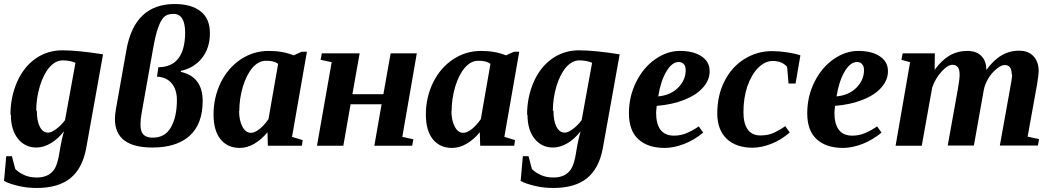

<svg xmlns="http://www.w3.org/2000/svg" viewBox="-37 -724 5230 954"><path d="M143 -173 146 -175Q146 -122 161 -94Q176 -65 202 -65Q218 -65 241 -82Q264 -98 286 -127L338 -412Q310 -424 275 -424Q239 -424 209 -390Q179 -355 161 -296Q143 -236 143 -173ZM17 -154 15 -155Q15 -242 48 -317Q81 -392 140 -433Q199 -474 272 -474Q349 -474 475 -454L391 14Q372 114 312 162Q252 210 145 210Q98 210 55 200Q8 189 -17 175L-6 52H22L39 116Q57 134 84 146Q111 158 146 158Q178 158 201 146Q224 134 237 110Q250 86 258 36Q269 -32 281 -72Q251 -33 215 -12Q179 9 144 9Q87 9 52 -35Q17 -79 17 -154Z M970 -222Q970 -108 905.5 -49.5Q841 9 720 9Q534 9 534 -133Q534 -152 539 -182L591 -475Q631 -704 831 -704Q913 -704 959.5 -668Q1006 -632 1006 -559Q1006 -485 966.5 -435.5Q927 -386 862 -372L861 -367Q970 -343 970 -222ZM883 -560Q883 -655 825 -655Q793 -655 777 -638.5Q761 -622 749 -587Q736 -552 724 -484L667 -164Q661 -132 661 -104Q661 -71 675.5 -55.5Q690 -40 722 -40Q784 -40 813 -92.5Q842 -145 842 -227Q842 -279 816 -310Q790 -341 743 -343L750 -390Q881 -391 883 -560Z M1414 -44 1467 -28 1463 0H1294L1292 -67Q1264 -32 1227 -10Q1191 11 1154 11Q1093 11 1058 -33Q1024 -76 1024 -155Q1024 -240 1060 -314Q1096 -387 1159 -429Q1222 -471 1299 -471Q1368 -471 1422 -449L1462 -467H1488ZM1152 -171 1151 -173Q1151 -125 1168 -94Q1184 -64 1210 -64Q1229 -64 1254 -84Q1277 -103 1297 -132L1345 -407Q1323 -423 1284 -422Q1248 -422 1218 -388Q1188 -353 1170 -294Q1152 -234 1152 -171Z M1859 -206H1705L1669 0H1538L1611 -415L1556 -427L1562 -459H1750L1714 -256H1868L1904 -459H2034L1962 -44L2017 -32L2011 0H1823Z M2469 -44 2522 -28 2518 0H2349L2347 -67Q2319 -32 2282 -10Q2246 11 2209 11Q2148 11 2113 -33Q2079 -76 2079 -155Q2079 -240 2115 -314Q2151 -387 2214 -429Q2277 -471 2354 -471Q2423 -471 2477 -449L2517 -467H2543ZM2207 -171 2206 -173Q2206 -125 2223 -94Q2239 -64 2265 -64Q2284 -64 2309 -84Q2332 -103 2352 -132L2400 -407Q2378 -423 2339 -422Q2303 -422 2273 -388Q2243 -353 2225 -294Q2207 -234 2207 -171Z M2710 -173 2713 -175Q2713 -122 2728 -94Q2743 -65 2769 -65Q2785 -65 2808 -82Q2831 -98 2853 -127L2905 -412Q2877 -424 2842 -424Q2806 -424 2776 -390Q2746 -355 2728 -296Q2710 -236 2710 -173ZM2584 -154 2582 -155Q2582 -242 2615 -317Q2648 -392 2707 -433Q2766 -474 2839 -474Q2916 -474 3042 -454L2958 14Q2939 114 2879 162Q2819 210 2712 210Q2665 210 2622 200Q2575 189 2550 175L2561 52H2589L2606 116Q2624 134 2651 146Q2678 158 2713 158Q2745 158 2768 146Q2791 134 2804 110Q2817 86 2825 36Q2836 -32 2848 -72Q2818 -33 2782 -12Q2746 9 2711 9Q2654 9 2619 -35Q2584 -79 2584 -154Z M3489 -371V-370Q3489 -326 3456 -289Q3424 -252 3363 -228Q3303 -204 3226 -198Q3225 -188 3223 -165Q3223 -50 3312 -50Q3347 -50 3378 -64Q3406 -76 3435 -96L3457 -65Q3412 -28 3363 -9Q3311 11 3266 11Q3181 11 3134 -33Q3088 -76 3088 -161Q3088 -245 3124 -317Q3160 -389 3219 -430Q3278 -471 3341 -471Q3409 -471 3449 -444Q3489 -417 3489 -371ZM3234 -247V-245Q3295 -251 3332 -288Q3370 -326 3370 -375Q3370 -396 3360 -406Q3350 -416 3336 -416Q3301 -416 3273 -367Q3245 -318 3234 -247Z M3701 10H3703Q3620 10 3573 -35Q3527 -80 3527 -160Q3527 -251 3563 -321Q3599 -392 3662 -431Q3725 -470 3799 -470Q3834 -470 3874 -464Q3914 -458 3940 -449L3916 -309H3881L3874 -392Q3848 -421 3803 -421Q3764 -421 3730 -387Q3696 -352 3676 -294Q3657 -237 3657 -166Q3657 -111 3678 -81Q3699 -51 3741 -51Q3779 -51 3808 -64Q3838 -78 3865 -97L3887 -66Q3845 -29 3797 -10Q3746 10 3701 10Z M4375 -371V-370Q4375 -326 4342 -289Q4310 -252 4249 -228Q4189 -204 4112 -198Q4111 -188 4109 -165Q4109 -50 4198 -50Q4233 -50 4264 -64Q4292 -76 4321 -96L4343 -65Q4298 -28 4249 -9Q4197 11 4152 11Q4067 11 4020 -33Q3974 -76 3974 -161Q3974 -245 4010 -317Q4046 -389 4105 -430Q4164 -471 4227 -471Q4295 -471 4335 -444Q4375 -417 4375 -371ZM4120 -247V-245Q4181 -251 4218 -288Q4256 -326 4256 -375Q4256 -396 4246 -406Q4236 -416 4222 -416Q4187 -416 4159 -367Q4131 -318 4120 -247Z M4992 -354H4990Q4990 -401 4955 -401Q4938 -401 4915 -382Q4890 -362 4873 -333Q4856 -304 4851 -276L4802 -1H4672L4722 -279Q4732 -336 4731 -355Q4731 -402 4695 -402Q4672 -402 4642 -369Q4611 -335 4595 -290L4543 0H4413L4485 -415L4442 -427L4448 -459H4608L4607 -377Q4642 -425 4681 -448Q4721 -471 4770 -471Q4814 -471 4839 -446Q4864 -421 4864 -376Q4933 -474 5029 -472Q5072 -472 5098 -445Q5124 -417 5124 -369Q5124 -355 5116 -305L5069 -45L5126 -33L5120 -1H4931L4981 -279Q4992 -337 4992 -354Z"/></svg>

Font: Libra Serif Modern
Style: Bold Italic
Weight: 700
Italic angle: -12°
Designer: Stefan Peev, Context Ltd
Foundry: Stefan Peev, Context Ltd
Version: Version 1.000